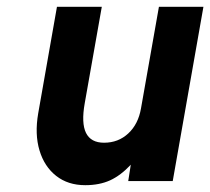

<svg xmlns="http://www.w3.org/2000/svg" viewBox="-20 -531 616 563"><path d="M230 12Q179.5 12 144.8 -15.2Q110 -42.5 95.8 -90Q81.5 -137.5 92 -198.5L147 -511H278.5L228.5 -228.5Q218 -170 232.2 -141.2Q246.5 -112.5 285 -112.5Q327 -112.5 356.2 -139.8Q385.5 -167 393.5 -213.5L446 -511H576.5L486.5 0H356L363.5 -48Q334 -16.5 302.8 -2.2Q271.5 12 230 12Z"/></svg>

Font: Overpass ExtraBold
Style: Italic
Weight: 800
Italic angle: -10°
Designer: Delve Withrington, Dave Bailey, Thomas Jockin
Foundry: Delve Fonts LLC
Version: Version 4.000